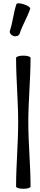

<svg xmlns="http://www.w3.org/2000/svg" viewBox="-20 -1160 250 1194"><path d="M102 -950C119 -1004 150 -1052 168 -1106C170 -1113 153 -1126 129 -1133C106 -1141 85 -1142 82 -1134C64 -1081 60 -1024 42 -970C37 -957 47 -942 64 -936C80 -931 97 -937 102 -950ZM80 -800C80 -667 93 -533 93 -400C93 -267 80 -133 80 0C80 8 100 14 125 14C150 14 170 8 170 0C170 -133 156 -267 156 -400C156 -533 170 -667 170 -800C170 -808 150 -814 125 -814C100 -814 80 -808 80 -800Z"/></svg>

Font: Nupuram
Style: Regular
Weight: 400
Designer: Santhosh Thottingal (santhosh.thottingal@gmail.com)
Foundry: SMC
Version: Version 1.000